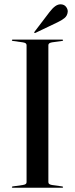

<svg xmlns="http://www.w3.org/2000/svg" viewBox="-20 -887 354 907"><path d="M208.5 -26.5Q208.5 -20.5 213 -17.5Q217.5 -14.5 226 -13L272.5 -6.5Q278 -6 278 -3Q278 -2 276.8 -1Q275.5 0 273.5 0H40.5Q38 0 37 -1Q36 -2 36 -3Q36 -6 41 -6.5L87.5 -13Q97 -14.5 101.2 -17.5Q105.5 -20.5 105.5 -26.5V-673.5Q105.5 -679.5 101.2 -682.5Q97 -685.5 87.5 -687L41 -693.5Q36 -694 36 -697Q36 -698.5 37 -699.2Q38 -700 40.5 -700H273.5Q275.5 -700 276.8 -699.2Q278 -698.5 278 -697Q278 -694 272.5 -693.5L226 -687Q217.5 -685.5 213 -682.5Q208.5 -679.5 208.5 -673.5ZM213.5 -829.5Q227.5 -848 241 -857.8Q254.5 -867.5 268.5 -866.5Q284 -865.5 292.2 -854.5Q300.5 -843.5 300 -832Q298.5 -812.5 284.2 -801.2Q270 -790 251.5 -781.5L148 -732Q147 -731.5 145 -731Q143 -730.5 142 -732Q141.5 -733 142 -734.8Q142.5 -736.5 143.5 -737.5Z"/></svg>

Font: Fraunces 120pt
Style: Regular
Weight: 400
Version: Version 1.000;[b76b70a41]